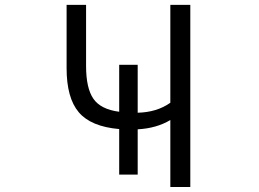

<svg xmlns="http://www.w3.org/2000/svg" viewBox="-20 -750 1040 770"><path d="M458 -232.4Q344.7 -242.2 295.9 -299.8Q247.1 -357.4 247.1 -476.6V-730.5H325.2V-485.4Q325.2 -396.5 354.5 -354Q383.8 -311.5 458 -301.8V-490.2H532.2V-297.9Q609.4 -299.8 663.1 -337.9V-730.5H743.2V0H663.1V-268.6Q607.4 -235.4 532.2 -231.4V-49.8H458Z"/></svg>

Font: Gen Shin Gothic Monospace Normal
Style: Regular
Weight: 350
Designer: [Source Han Sans]
Ryoko NISHIZUKA  (kana & ideographs); Paul D. Hunt (Latin, Greek & Cyrillic); Wenlong ZHANG  (bopomofo
Version: Version 1.002.20150607